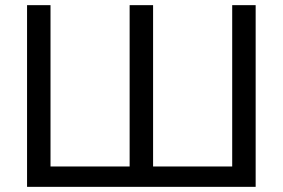

<svg xmlns="http://www.w3.org/2000/svg" viewBox="-20 -725 1097 745"><path d="M85 0V-705H176V-79H483V-705H574V-79H881V-705H972V0Z"/></svg>

Font: Nunito Sans 12pt Medium
Style: Regular
Weight: 500
Designer: Vernon Adams
Foundry: Vernon Adams
Version: Version 3.101;gftools[0.9.27]